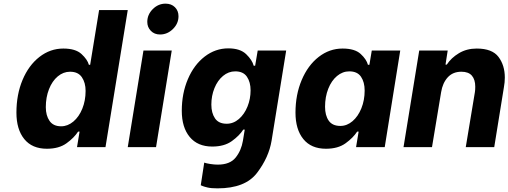

<svg xmlns="http://www.w3.org/2000/svg" viewBox="-20 -806 2786 1052"><path d="M70 -189Q70 -288 103.5 -368Q137 -448 196 -494Q255 -540 327 -540Q394 -540 426.5 -510Q459 -480 467 -451H474L523 -751H680L558 0H402L416 -85H408Q386 -51 344.5 -21Q303 9 237 9Q156 9 113 -44Q70 -97 70 -189ZM449 -308Q449 -353 428.5 -383Q408 -413 364 -413Q327 -413 296.5 -387.5Q266 -362 248.5 -317.5Q231 -273 231 -219Q231 -173 251.5 -143.5Q272 -114 315 -114Q351 -114 382 -140Q413 -166 431 -210.5Q449 -255 449 -308Z M766 -529H921L835 0H680ZM787 -686Q787 -726 817 -756Q847 -786 887 -786Q919 -786 938.5 -766.5Q958 -747 958 -717Q958 -677 927.5 -647Q897 -617 857 -617Q826 -617 806.5 -637Q787 -657 787 -686Z M1080 209 1099 85Q1110 89 1132 92.5Q1154 96 1173 96Q1240 96 1271 57.5Q1302 19 1311 -35L1321 -96H1313Q1292 -63 1250.5 -33Q1209 -3 1143 -3Q1063 -3 1019.5 -55.5Q976 -108 976 -199Q976 -294 1009.5 -372.5Q1043 -451 1101.5 -496Q1160 -541 1231 -541Q1296 -541 1329 -509Q1362 -477 1370 -446H1378L1392 -529H1548L1468 -35Q1453 56 1388.5 141Q1324 226 1172 226Q1137 226 1118 221.5Q1099 217 1090.5 213.5Q1082 210 1080 209ZM1353 -311Q1353 -356 1333 -385.5Q1313 -415 1269 -415Q1232 -415 1202 -390Q1172 -365 1155 -323Q1138 -281 1138 -233Q1138 -187 1158 -157.5Q1178 -128 1222 -128Q1259 -128 1289 -154Q1319 -180 1336 -222Q1353 -264 1353 -311Z M1599 -189Q1599 -287 1633 -367.5Q1667 -448 1726 -494Q1785 -540 1857 -540Q1924 -540 1956 -510.5Q1988 -481 1996 -451H2004L2017 -529H2173L2088 0H1931L1945 -85H1937Q1915 -51 1873.5 -21Q1832 9 1766 9Q1685 9 1642 -44Q1599 -97 1599 -189ZM1978 -310Q1978 -356 1958 -385.5Q1938 -415 1894 -415Q1857 -415 1826.5 -389.5Q1796 -364 1778.5 -319.5Q1761 -275 1761 -221Q1761 -174 1781 -145Q1801 -116 1845 -116Q1881 -116 1911.5 -142Q1942 -168 1960 -212.5Q1978 -257 1978 -310Z M2277 -529H2433L2421 -452H2428Q2452 -489 2494.5 -514.5Q2537 -540 2592 -540Q2677 -540 2711.5 -494Q2746 -448 2746 -381Q2746 -355 2741 -328L2688 0H2532L2582 -301Q2584 -312 2584 -331Q2584 -370 2565.5 -391.5Q2547 -413 2508 -413Q2461 -413 2433 -382Q2405 -351 2397 -301L2347 0H2191Z"/></svg>

Font: Be Vietnam ExtraBold
Style: Italic
Weight: 800
Italic angle: -9.778°
Designer: Gabriel Lam
Foundry: TypeRant
Version: Version 3.000